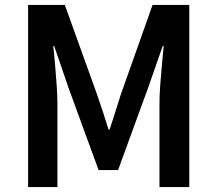

<svg xmlns="http://www.w3.org/2000/svg" viewBox="-20 -759 882 779"><path d="M94 0V-739H243L373 -378Q385 -344 397 -307Q409 -270 420 -234H425Q437 -270 448.5 -307Q460 -344 471 -378L599 -739H748V0H627V-336Q627 -371 630 -412.5Q633 -454 637 -496Q641 -538 644 -572H640L580 -400L459 -69H380L259 -400L200 -572H196Q200 -538 203.5 -496Q207 -454 210 -412.5Q213 -371 213 -336V0Z"/></svg>

Font: Noto Sans TC SemiBold
Style: Regular
Weight: 600
Designer: Ryoko NISHIZUKA  (kana, bopomofo & ideographs); Paul D. Hunt (Latin, Greek & Cyrillic); Sandoll Communications , Soo-you
Foundry: Adobe
Version: Version 2.004-H2;hotconv 1.0.118;makeotfexe 2.5.65603